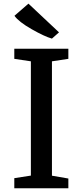

<svg xmlns="http://www.w3.org/2000/svg" viewBox="-20 -1003 441 1023"><path d="M56.2 0V-53.7L144.5 -67.4V-676.3L56.2 -689.5V-743.2H344.2V-689.5L256.8 -676.3V-66.9L344.2 -51.8V0ZM256.3 -797.4Q216.8 -808.6 147.9 -847.9Q79.1 -887.2 57.1 -918.9L131.3 -983.4H131.8L294.4 -830.6L256.8 -797.4Z"/></svg>

Font: HaufeMerriweather
Style: Regular
Weight: 400
Designer: Eben Sorkin ( eben@eyebytes.com )
Foundry: Eben Sorkin
Version: Version 1.56